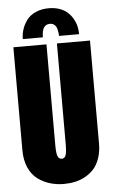

<svg xmlns="http://www.w3.org/2000/svg" viewBox="-60 -921 569 971"><g transform="rotate(-5 225.0 -435.0)"><path d="M81 -737Q81 -762 88.8 -786Q96.5 -810 112.5 -832Q128.5 -854 157.8 -867.5Q187 -881 225 -881Q256 -881 280.8 -872Q305.5 -863 321.2 -848.2Q337 -833.5 347.8 -814.2Q358.5 -795 362.8 -775.8Q367 -756.5 367 -737H265Q265 -744.5 264 -752.2Q263 -760 259.8 -773Q256.5 -786 247.2 -794Q238 -802 224 -802Q183 -802 183 -737ZM225 11Q188 11 155 1.2Q122 -8.5 93 -29.5Q64 -50.5 47 -88.5Q30 -126.5 30 -178V-700H198V-190Q198 -147 204.2 -132Q210.5 -117 225 -117Q239 -117 245 -132Q251 -147 251 -190V-700H419V-178Q419 -136.5 407.8 -103.5Q396.5 -70.5 377.8 -49.5Q359 -28.5 333.5 -14.5Q308 -0.5 281.2 5.2Q254.5 11 225 11Z"/></g></svg>

Font: League Mono Condensed ExtraBold
Style: Regular
Weight: 800
Width: 1
Designer: Tyler Finck
Foundry: The League of Moveable Type / Tyler Finck
Version: Version 2.210